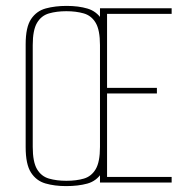

<svg xmlns="http://www.w3.org/2000/svg" viewBox="-20 -619 629 651"><path d="M204 12Q165 12 134 3Q103 -6 85 -34Q67 -62 67 -120V-469Q67 -527 85.5 -554.5Q104 -582 135.5 -590.5Q167 -599 206 -599Q246 -599 276.5 -590Q307 -581 325 -553.5Q343 -526 343 -469V-120Q343 -61 325 -33Q307 -5 276 3.5Q245 12 204 12ZM205 -6Q239 -6 264.5 -13.5Q290 -21 304.5 -45.5Q319 -70 319 -121V-466Q319 -517 304.5 -541.5Q290 -566 264 -573.5Q238 -581 205 -581Q172 -581 146 -573.5Q120 -566 105.5 -541.5Q91 -517 91 -466V-121Q91 -70 105.5 -45.5Q120 -21 146 -13.5Q172 -6 205 -6ZM319 0V-591H562V-572H343V-321H512V-302H343V-19H562V0Z"/></svg>

Font: Alumni Sans Thin Thin
Style: Regular
Weight: 250
Version: Version 1.018